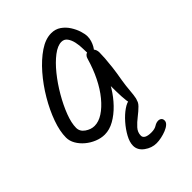

<svg xmlns="http://www.w3.org/2000/svg" viewBox="-201 -590 849 849"><g transform="rotate(-45 223.5 -165.0)"><path d="M384 -378Q384 -365 380 -352Q376 -339 370 -328.5Q364 -318 357.5 -311.5Q351 -305 347 -305Q337 -305 334 -316Q331 -327 331 -354Q331 -375 326.5 -395.5Q322 -416 312 -429.5Q302 -443 285 -443Q261 -443 231.5 -420.5Q202 -398 172.5 -361.5Q143 -325 118 -282Q93 -239 77.5 -198.5Q62 -158 62 -128Q62 -105 83 -90.5Q104 -76 126 -76Q152 -76 179 -93.5Q206 -111 232 -142.5Q258 -174 279 -216.5Q300 -259 314 -308Q316 -317 322.5 -323.5Q329 -330 339 -330Q345 -330 350.5 -327Q356 -324 361 -318.5Q366 -313 368.5 -306Q371 -299 371 -291Q371 -276 369.5 -254Q368 -232 364.5 -202.5Q361 -173 354 -134Q349 -103 347 -76.5Q345 -50 341.5 -33.5Q338 -17 328 -17Q315 -17 309.5 -35.5Q304 -54 302.5 -85Q301 -116 301 -156Q301 -170 303 -183Q305 -196 309 -209L326 -206Q316 -174 295.5 -140.5Q275 -107 248 -79Q221 -51 191 -34Q161 -17 131 -17Q108 -17 84.5 -26.5Q61 -36 42 -52Q23 -68 11.5 -88Q0 -108 0 -129Q0 -168 17.5 -217Q35 -266 64.5 -316Q94 -366 130.5 -408Q167 -450 205.5 -476Q244 -502 280 -502Q306 -502 325.5 -488.5Q345 -475 358 -454.5Q371 -434 377.5 -413.5Q384 -393 384 -378ZM339 -31Q339 -15 324 0Q309 15 289.5 30Q270 45 255 61.5Q240 78 240 99Q240 110 251 116Q262 122 283 122Q304 122 316.5 114Q329 106 341 106Q350 106 356 111Q362 116 362 126Q362 136 352.5 144.5Q343 153 328 159Q313 165 296.5 168.5Q280 172 266 172Q236 172 210 153Q184 134 184 106Q184 84 198.5 57.5Q213 31 234.5 6.5Q256 -18 278.5 -33.5Q301 -49 317 -49Q325 -49 332 -45.5Q339 -42 339 -31Z"/></g></svg>

Font: Kalam Variable Light
Style: Regular
Weight: 300
Designer: Lipi Raval, Jonny Pinhorn
Foundry: Indian Type Foundry
Version: Version 3.000